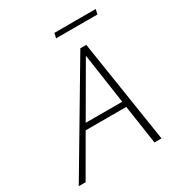

<svg xmlns="http://www.w3.org/2000/svg" viewBox="-186 -934 1001 1065"><g transform="rotate(-30 314.0 -402.0)"><path d="M457 -249H197L53 0H9L399 -658H437L539 0H494ZM452 -285 405 -607 218 -285ZM317 -804H582L575 -773H310Z"/></g></svg>

Font: Ysabeau Light
Style: Italic
Weight: 300
Italic angle: -12°
Designer: Christian Thalmann (Catharsis Fonts)
Version: Version 0.003